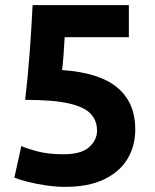

<svg xmlns="http://www.w3.org/2000/svg" viewBox="-20 -713 604 748"><path d="M233 15Q198 15 158 9Q118 3 85 -5.5Q52 -14 36 -21L63 -144Q88 -133 129 -122.5Q170 -112 227 -112Q296 -112 327 -139.5Q358 -167 358 -204Q358 -243 333.5 -269.5Q309 -296 248.5 -310Q188 -324 78 -324Q89 -417 96 -513Q103 -609 107 -693H482V-568H232Q230 -532 227.5 -498.5Q225 -465 222 -440Q368 -430 437.5 -371.5Q507 -313 507 -209Q507 -145 477 -94.5Q447 -44 386 -14.5Q325 15 233 15Z"/></svg>

Font: Ubuntu Sans ExtraBold
Style: Regular
Weight: 800
Designer: Dalton Maag Ltd
Foundry: Dalton Maag Ltd
Version: Version 1.006; ttfautohint (v1.8.4.7-5d5b)